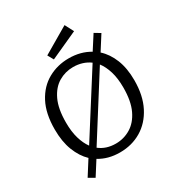

<svg xmlns="http://www.w3.org/2000/svg" viewBox="-224 -1061 1194 1282"><g transform="rotate(-30 373.0 -419.5)"><path d="M363 9Q272 9 204 -33L136 74L90 47L161 -65Q115 -109 88 -178.5Q61 -248 61 -342Q61 -464 103.5 -545Q146 -626 218.5 -666.5Q291 -707 379 -707Q470 -707 540 -665L608 -771L653 -744L583 -634Q631 -591 658.5 -522.5Q686 -454 686 -361Q686 -244 643.5 -161Q601 -78 528 -34.5Q455 9 363 9ZM149 -345Q149 -274 164.5 -221.5Q180 -169 206 -134L503 -602Q476 -622 443.5 -632Q411 -642 375 -642Q314 -642 262.5 -611.5Q211 -581 180 -515.5Q149 -450 149 -345ZM368 -56Q430 -56 482.5 -87.5Q535 -119 566.5 -185Q598 -251 598 -356Q598 -427 582 -479.5Q566 -532 539 -567L242 -97Q294 -56 368 -56ZM290 -750 265 -795 466 -913 501 -846Z"/></g></svg>

Font: Bitter
Style: Regular
Weight: 400
Designer: Sol Matas, and Bitter project Authors
Foundry: Sol Matas
Version: Version 2.001